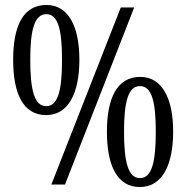

<svg xmlns="http://www.w3.org/2000/svg" viewBox="-20 -744 751 774"><path d="M166 -280C256 -280 300 -369 300 -503C300 -637 256 -724 167 -724C72 -724 33 -637 33 -503C33 -369 72 -280 166 -280ZM187 0H242L521 -714H467ZM166 -316C118 -316 102 -383 102 -503C102 -621 118 -687 167 -687C215 -687 230 -621 230 -503C230 -383 215 -316 166 -316ZM544 10C634 10 678 -79 678 -213C678 -347 634 -434 545 -434C451 -434 411 -347 411 -213C411 -79 451 10 544 10ZM544 -26C496 -26 480 -93 480 -213C480 -331 496 -397 544 -397C593 -397 608 -331 608 -213C608 -93 593 -26 544 -26Z"/></svg>

Font: Noto Serif Devanagari ExtraCondensed
Style: Regular
Weight: 400
Width: 2
Designer: Universal Thirst, Indian Type Foundry and the Monotype Design Team
Foundry: Monotype Imaging Inc.
Version: Version 2.004